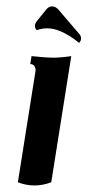

<svg xmlns="http://www.w3.org/2000/svg" viewBox="-20 -565 269 590"><path d="M223.1 -433.3C228 -438 229 -442.4 229 -447.3C229 -452.1 227.1 -457.3 223.1 -461.2L159.4 -535.6C154.1 -541.7 147 -545.4 140.1 -545.4C134 -545.4 127.7 -542.5 122.8 -536.6L93.3 -500.2C89.8 -496.1 87.4 -491.2 87.4 -486.3C87.4 -478.3 89.8 -475.1 93.3 -472.4C102.1 -475.1 112.1 -478 124.8 -478C147.7 -478 178.7 -468.8 223.1 -433.3ZM137.5 -4.9 199 -392.6C187 -390.4 157 -387.7 145.5 -387.7C126.5 -387.7 93.3 -390.6 76.9 -392.6L73 -368.2C83.7 -368.2 89.4 -360.4 89.4 -348.6L34.9 -4.9C50.5 1.2 67.6 4.9 85.2 4.9C102.8 4.9 120.1 1.7 137.5 -4.9Z"/></svg>

Font: RisaltypS01
Style: Medium
Weight: 500
Italic angle: -9°
Designer: gluk
Foundry: gluk
Version: Version 0.24